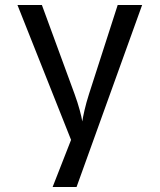

<svg xmlns="http://www.w3.org/2000/svg" viewBox="-20 -750 640 770"><path d="M287 0 550 -730H452L337 -373C322 -327 313 -283 310 -263C307 -283 296 -327 279 -373L148 -730H50L265 -189L191 0Z"/></svg>

Font: Tekne LDO
Style: Regular
Weight: 400
Monospace: yes
Designer: Alessio Laiso, Mario Rullo, Paolo Rosset
Foundry: Alessio Laiso
Version: Version 1.000;hotconv 1.0.109;makeotfexe 2.5.65596